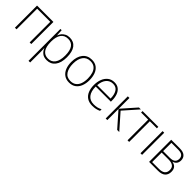

<svg xmlns="http://www.w3.org/2000/svg" viewBox="247 -1779 3253 3253"><g transform="rotate(45 1873.0 -153.0)"><path d="M476 -530V0H437V-494H123V0H84V-530Z M860 -540Q958 -540 1010 -471Q1062 -402 1062 -269Q1062 -135 1006 -62.5Q950 10 853 10Q782 10 741 -24Q700 -58 683 -106H680Q682 -76 682.5 -44.5Q683 -13 683 16V234H644V-530H674L681 -414H683Q694 -447 717.5 -475.5Q741 -504 776.5 -522Q812 -540 860 -540ZM856 -505Q770 -505 726.5 -443.5Q683 -382 683 -269V-263Q683 -142 726 -83.5Q769 -25 850 -25Q932 -25 976.5 -87.5Q1021 -150 1021 -269Q1021 -505 856 -505Z M1607 -265Q1607 -185 1582.5 -123Q1558 -61 1509.5 -25.5Q1461 10 1387 10Q1317 10 1268 -25Q1219 -60 1194 -122Q1169 -184 1169 -265Q1169 -392 1228 -466Q1287 -540 1392 -540Q1465 -540 1513 -504Q1561 -468 1584 -406Q1607 -344 1607 -265ZM1210 -265Q1210 -158 1253.5 -91.5Q1297 -25 1387 -25Q1449 -25 1489 -55.5Q1529 -86 1548 -140Q1567 -194 1567 -265Q1567 -333 1549.5 -387.5Q1532 -442 1493.5 -473.5Q1455 -505 1392 -505Q1303 -505 1256.5 -441.5Q1210 -378 1210 -265Z M1933 -540Q1997 -540 2038.5 -507.5Q2080 -475 2100 -419.5Q2120 -364 2120 -294V-263H1757Q1757 -148 1805.5 -86.5Q1854 -25 1945 -25Q1991 -25 2024 -32.5Q2057 -40 2100 -61V-23Q2063 -6 2026.5 2Q1990 10 1944 10Q1867 10 1816.5 -24Q1766 -58 1741 -119Q1716 -180 1716 -260Q1716 -337 1740.5 -400.5Q1765 -464 1813.5 -502Q1862 -540 1933 -540ZM1933 -505Q1859 -505 1812.5 -451.5Q1766 -398 1758 -297H2079Q2079 -390 2043.5 -447.5Q2008 -505 1933 -505Z M2526 -530H2572L2344 -272L2584 0H2534L2298 -268V0H2259V-530H2298V-272Z M2990 -495H2821V0H2782V-495H2612V-530H2990Z M3131 0H3092V-530H3131Z M3666 -402Q3666 -352 3642 -322.5Q3618 -293 3579 -283V-280Q3629 -272 3657.5 -240Q3686 -208 3686 -149Q3686 -79 3643 -39.5Q3600 0 3511 0H3299V-530H3505Q3587 -530 3626.5 -495.5Q3666 -461 3666 -402ZM3626 -400Q3626 -444 3597.5 -469.5Q3569 -495 3501 -495H3338V-297H3498Q3565 -297 3595.5 -323Q3626 -349 3626 -400ZM3646 -149Q3646 -209 3609 -235.5Q3572 -262 3500 -262H3338V-34H3503Q3646 -34 3646 -149Z"/></g></svg>

Font: Noto Sans Disp ExtLt
Style: Regular
Weight: 200
Designer: Monotype Design Team
Foundry: Monotype Imaging Inc.
Version: Version 2.000;GOOG;noto-source:20170915:90ef993387c0